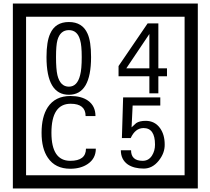

<svg xmlns="http://www.w3.org/2000/svg" viewBox="-20 -980 1195 1090"><path d="M1103 90H53V-960H1103ZM1028 15V-885H128V15ZM497 -656Q497 -442 371 -442Q244 -442 244 -656Q244 -744 265 -789Q294 -855 371 -855Q448 -855 477 -789Q497 -745 497 -656ZM444 -656Q444 -723 435 -752Q420 -809 371 -809Q322 -809 306 -752Q298 -723 298 -656Q298 -587 306 -553Q322 -488 371 -488Q419 -488 435 -554Q444 -587 444 -656ZM928 -547H879V-450H828V-547H653V-605L818 -847H879V-592H928ZM828 -592V-787L697 -592ZM524 -136Q524 -80 478 -49Q438 -22 379 -22Q294 -22 252 -84Q216 -136 216 -226Q216 -317 251 -371Q293 -435 380 -435Q442 -435 479 -409Q522 -379 522 -321H466Q466 -391 381 -391Q272 -391 272 -226Q272 -67 379 -67Q468 -67 468 -136ZM915 -160Q916 -111 880.5 -67Q845 -23 796 -23Q741 -23 706 -46Q666 -74 666 -127H724Q724 -67 790 -67Q824 -67 843 -97Q860 -124 860 -159Q860 -253 795 -253Q748 -253 722 -196H672L679 -427H890V-381H733L727 -257Q740 -269 753 -281Q772 -294 807 -294Q859 -294 889 -252Q915 -215 915 -160Z"/></svg>

Font: Unicode BMP Fallback SIL
Style: Regular
Weight: 400
Foundry: NRSI, SIL International
Version: Version 5.1 Based on Unicode 5.1